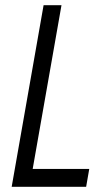

<svg xmlns="http://www.w3.org/2000/svg" viewBox="-20 -720 419 740"><path d="M148 -700H217L106 -69H324L312 0H25Z"/></svg>

Font: Marvel
Style: Bold Italic
Weight: 700
Italic angle: -12°
Designer: Carolina Trebol
Foundry: Carolina Trebol
Version: Version 1.001